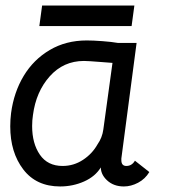

<svg xmlns="http://www.w3.org/2000/svg" viewBox="-20 -663 633 693"><path d="M17 -207Q17 -231 20 -255Q30 -330 65.5 -389Q101 -448 159.5 -482.5Q218 -517 293 -517Q316 -517 349.5 -514.5Q383 -512 406 -508H473L418 -91V-85Q418 -64 436 -64Q456 -64 467 -83L519 -42Q504 -17 478.5 -3.5Q453 10 427 10Q390 10 366 -12.5Q342 -35 344 -64V-59Q324 -26 283.5 -8Q243 10 197 10Q111 10 64 -51.5Q17 -113 17 -207ZM332 -142Q349 -166 353 -196L386 -436L347 -439Q297 -443 283 -443Q209 -443 159.5 -387.5Q110 -332 99 -248Q96 -229 96 -208Q96 -145 124 -104.5Q152 -64 206 -64Q246 -64 279.5 -86Q313 -108 332 -142ZM132 -643H465L455 -569H122Z"/></svg>

Font: Bellota
Style: Bold Italic
Weight: 700
Italic angle: -7.5°
Designer: Kemie Guaida
Foundry: Kemie Guaida
Version: Version 4.001